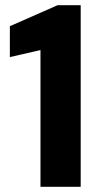

<svg xmlns="http://www.w3.org/2000/svg" viewBox="-20 -720 381 740"><path d="M136 0V-527L18 -500V-619L202 -700H291V0Z"/></svg>

Font: DM Sans 9pt 36pt Black
Style: Regular
Weight: 900
Version: Version 4.004;gftools[0.9.30]